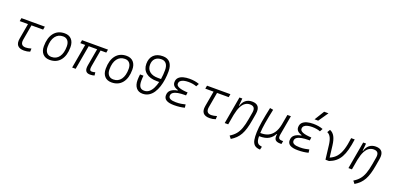

<svg xmlns="http://www.w3.org/2000/svg" viewBox="11 -1992 7008 3418"><g transform="rotate(20 3515.5 -283.0)"><path d="M345.2 9.8Q170.9 9.8 201.7 -166.5L252.9 -457.5H96.2L106.9 -517.6H550.3L539.6 -457.5H318.8L268.1 -168.5Q248.5 -51.3 356 -51.3Q397 -51.3 460 -69.8L457.5 -9.3Q404.3 9.8 345.2 9.8Z M831.1 9.8Q747.1 9.8 700 -41.5Q652.8 -92.8 652.8 -184.1Q652.8 -346.2 725.1 -436.8Q797.4 -527.3 925.8 -527.3Q1009.8 -527.3 1056.9 -474.9Q1104 -422.4 1104 -328.6Q1104 -168.9 1031.7 -79.6Q959.5 9.8 831.1 9.8ZM843.8 -50.8Q935.5 -50.8 986.8 -122.1Q1038.1 -193.4 1038.1 -320.3Q1038.1 -389.2 1006.3 -427.7Q974.6 -466.3 917 -466.3Q824.2 -466.3 771.7 -395.3Q719.2 -324.2 719.2 -197.3Q719.2 -128.4 752 -89.6Q784.7 -50.8 843.8 -50.8Z M1596.2 9.8Q1538.1 9.8 1515.1 -25.4Q1492.2 -60.5 1505.9 -136.7L1562.5 -457.5H1402.8L1322.3 0H1255.9L1336.4 -457.5H1244.1L1254.9 -517.6H1746.6L1735.8 -457.5H1627.9L1572.3 -141.6Q1564 -94.2 1571.5 -72.8Q1579.1 -51.3 1610.4 -51.3Q1638.2 -51.3 1672.4 -61.5L1679.2 -2.4Q1640.6 9.8 1596.2 9.8Z M2002.9 9.8Q1918.9 9.8 1871.8 -41.5Q1824.7 -92.8 1824.7 -184.1Q1824.7 -346.2 1897 -436.8Q1969.2 -527.3 2097.7 -527.3Q2181.6 -527.3 2228.8 -474.9Q2275.9 -422.4 2275.9 -328.6Q2275.9 -168.9 2203.6 -79.6Q2131.3 9.8 2002.9 9.8ZM2015.6 -50.8Q2107.4 -50.8 2158.7 -122.1Q2210 -193.4 2210 -320.3Q2210 -389.2 2178.2 -427.7Q2146.5 -466.3 2088.9 -466.3Q1996.1 -466.3 1943.6 -395.3Q1891.1 -324.2 1891.1 -197.3Q1891.1 -128.4 1923.8 -89.6Q1956.5 -50.8 2015.6 -50.8Z M2589.4 9.8Q2512.7 9.8 2469.2 -43Q2425.8 -95.7 2425.8 -189.9Q2425.8 -216.8 2428 -243.2Q2430.2 -269.5 2433.6 -297.9H2499Q2493.2 -247.6 2493.2 -199.7Q2493.2 -122.1 2519.3 -86.2Q2545.4 -50.3 2600.1 -50.3Q2652.8 -50.3 2691.9 -82.5Q2731 -114.7 2757.6 -168.7Q2784.2 -222.7 2800.3 -288.1H2752Q2621.1 -288.1 2547.6 -348.1Q2474.1 -408.2 2474.1 -515.1Q2474.1 -622.1 2535.9 -682.1Q2597.7 -742.2 2707.5 -742.2Q2797.9 -742.2 2845.2 -685.5Q2892.6 -628.9 2892.6 -521.5Q2892.6 -445.8 2882.1 -369.9Q2871.6 -293.9 2849.4 -225.8Q2827.1 -157.7 2791.7 -104.5Q2756.3 -51.3 2706.1 -20.8Q2655.8 9.8 2589.4 9.8ZM2812.5 -348.6Q2819.3 -391.6 2822.8 -435.5Q2826.2 -479.5 2826.2 -521.5Q2826.2 -599.6 2793.9 -640.9Q2761.7 -682.1 2701.7 -682.1Q2626.5 -682.1 2583.7 -639.2Q2541 -596.2 2541 -520Q2541 -439.5 2596.9 -394Q2652.8 -348.6 2752 -348.6Z M3188 9.8Q2993.2 9.8 2993.2 -106Q2993.2 -174.3 3039.8 -210.2Q3086.4 -246.1 3159.7 -256.8L3161.6 -267.1Q3055.7 -296.9 3055.7 -377.4Q3055.7 -432.6 3087.2 -465.3Q3118.7 -498 3172.1 -512.7Q3225.6 -527.3 3290.5 -527.3Q3395 -527.3 3475.6 -496.6L3445.8 -441.4Q3379.9 -467.3 3291 -467.3Q3246.1 -467.3 3207.3 -458.3Q3168.5 -449.2 3145 -428.5Q3121.6 -407.7 3121.6 -372.6Q3121.6 -295.9 3339.4 -285.6L3331.1 -227.1H3303.7Q3237.3 -227.1 3182.1 -217.5Q3127 -208 3093.8 -185.1Q3060.5 -162.1 3060.5 -120.6Q3060.5 -50.3 3202.1 -50.3Q3263.2 -50.3 3304.7 -58.1Q3346.2 -65.9 3378.9 -73.7L3386.2 -13.7Q3346.7 -2.9 3296.6 3.4Q3246.6 9.8 3188 9.8Z M3860.8 9.8Q3686.5 9.8 3717.3 -166.5L3768.6 -457.5H3611.8L3622.6 -517.6H4065.9L4055.2 -457.5H3834.5L3783.7 -168.5Q3764.2 -51.3 3871.6 -51.3Q3912.6 -51.3 3975.6 -69.8L3973.1 -9.3Q3919.9 9.8 3860.8 9.8Z M4146 0 4237.3 -517.6H4291.5L4278.3 -377H4286.1Q4305.7 -448.7 4354.7 -488Q4403.8 -527.3 4476.1 -527.3Q4643.6 -527.3 4611.8 -340.3L4590.3 -214.8Q4574.7 -122.1 4554.2 -53Q4533.7 16.1 4505.1 67.4Q4476.6 118.7 4437 157.5Q4397.5 196.3 4343.8 229L4304.2 179.2Q4368.7 140.1 4410.2 90.8Q4451.7 41.5 4478.3 -31.5Q4504.9 -104.5 4523.4 -213.9L4545.9 -344.2Q4556.2 -405.3 4534.9 -435.8Q4513.7 -466.3 4456.5 -466.3Q4410.2 -466.3 4369.9 -440.4Q4329.6 -414.6 4298.1 -354.2Q4266.6 -293.9 4246.1 -191.9L4212.4 0Z M4897.9 229 4890.1 228.5Q4821.8 224.1 4788.1 191.2Q4754.4 158.2 4744.4 99.1Q4734.4 40 4737.3 -43.5Q4739.7 -129.4 4758.8 -245.4Q4777.8 -361.3 4813.5 -527.3L4875.5 -516.6Q4840.8 -354 4822.3 -242.2Q4803.7 -130.4 4801.3 -50.8H4818.4Q4889.6 -49.8 4948.5 -76.4Q5007.3 -103 5049.1 -163.1Q5090.8 -223.1 5110.8 -323.2L5145.5 -517.1H5211.9L5146.5 -148.9Q5137.2 -95.7 5151.9 -74.7Q5166.5 -53.7 5212.4 -53.7H5233.4L5222.7 4.9H5198.2Q5130.9 4.9 5104 -25.4Q5077.1 -55.7 5088.4 -133.3H5080.1Q5047.9 -66.4 4983.2 -27.1Q4918.5 12.2 4804.2 10.3H4800.3Q4800.8 55.2 4807.6 87.9Q4814.5 120.6 4834.5 140.6Q4854.5 160.6 4894.5 167L4912.6 169.9Z M5531.7 9.8Q5336.9 9.8 5336.9 -106Q5336.9 -174.3 5383.5 -210.2Q5430.2 -246.1 5503.4 -256.8L5505.4 -267.1Q5399.4 -296.9 5399.4 -377.4Q5399.4 -432.6 5430.9 -465.3Q5462.4 -498 5515.9 -512.7Q5569.3 -527.3 5634.3 -527.3Q5738.8 -527.3 5819.3 -496.6L5789.6 -441.4Q5723.6 -467.3 5634.8 -467.3Q5589.8 -467.3 5551 -458.3Q5512.2 -449.2 5488.8 -428.5Q5465.3 -407.7 5465.3 -372.6Q5465.3 -295.9 5683.1 -285.6L5674.8 -227.1H5647.5Q5581.1 -227.1 5525.9 -217.5Q5470.7 -208 5437.5 -185.1Q5404.3 -162.1 5404.3 -120.6Q5404.3 -50.3 5545.9 -50.3Q5606.9 -50.3 5648.4 -58.1Q5689.9 -65.9 5722.7 -73.7L5730 -13.7Q5690.4 -2.9 5640.4 3.4Q5590.3 9.8 5531.7 9.8ZM5626 -609.4 5740.7 -794.9H5822.8L5695.3 -609.4Z M6054.7 0 6023.9 -257.8Q6013.2 -351.1 5987.5 -402.6Q5961.9 -454.1 5917 -472.7L5949.2 -527.3Q6007.8 -505.4 6040.5 -444.1Q6073.2 -382.8 6085.4 -278.8L6111.8 -61Q6187 -92.8 6234.4 -149.4Q6281.7 -206.1 6309.6 -295.7Q6337.4 -385.3 6353.5 -517.6H6420.9Q6404.8 -400.9 6381.8 -314.9Q6358.9 -229 6324.5 -168Q6290 -106.9 6240.5 -66.4Q6190.9 -25.9 6122.6 0H6062.5L6064 -2Z M6489.7 0 6581.1 -517.6H6635.3L6622.1 -377H6629.9Q6649.4 -448.7 6698.5 -488Q6747.6 -527.3 6819.8 -527.3Q6987.3 -527.3 6955.6 -340.3L6934.1 -214.8Q6918.5 -122.1 6897.9 -53Q6877.4 16.1 6848.9 67.4Q6820.3 118.7 6780.8 157.5Q6741.2 196.3 6687.5 229L6647.9 179.2Q6712.4 140.1 6753.9 90.8Q6795.4 41.5 6822 -31.5Q6848.6 -104.5 6867.2 -213.9L6889.6 -344.2Q6899.9 -405.3 6878.7 -435.8Q6857.4 -466.3 6800.3 -466.3Q6753.9 -466.3 6713.6 -440.4Q6673.3 -414.6 6641.8 -354.2Q6610.4 -293.9 6589.8 -191.9L6556.2 0Z"/></g></svg>

Font: Cascadia Mono Light
Style: Italic
Weight: 300
Italic angle: -10°
Monospace: yes
Designer: Aaron Bell
Foundry: Saja Typeworks
Version: Version 2404.023; ttfautohint (v1.8.4)